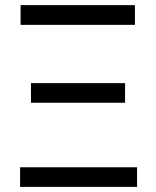

<svg xmlns="http://www.w3.org/2000/svg" viewBox="-20 -731 611 751"><path d="M58.6 -76.7H516.1V0H58.6ZM101.1 -405.8H469.2V-329.1H101.1ZM60.5 -710.9H507.8V-633.8H60.5Z"/></svg>

Font: Roboto-ThirdPerson-AD3FC
Style: ThirdPerson-AD3FC
Weight: 400
Designer: Google
Version: Version 2.137; 2017